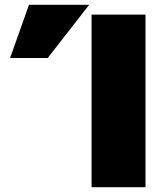

<svg xmlns="http://www.w3.org/2000/svg" viewBox="-20 -766 676 801"><path d="M587 15V-705H362V15ZM352 -746H101L22 -524H179Z"/></svg>

Font: Repo ExtraBlack
Style: Regular
Weight: 400
Designer: Stefan Peev
Foundry: Context Ltd
Version: Version 001.502